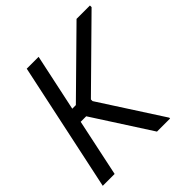

<svg xmlns="http://www.w3.org/2000/svg" viewBox="-186 -842 984 984"><g transform="rotate(-45 306.0 -350.0)"><path d="M5 0 154 -700H240L174 -390H200L515 -700H612V-688L275 -356V-344L493 -6V0H398L197 -312H157L91 0Z"/></g></svg>

Font: Space Mono
Style: Italic
Weight: 400
Italic angle: -12°
Monospace: yes
Designer: Colophon Foundry + Benjamin Critton
Foundry: Colophon Foundry & Benjamin Critton
Version: Version 1.003; ttfautohint (v1.8.4.7-5d5b)